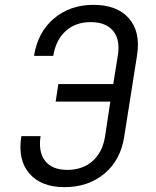

<svg xmlns="http://www.w3.org/2000/svg" viewBox="-20 -760 640 790"><path d="M245 10Q149 10 100.5 -46.5Q52 -103 68 -200H147Q137 -134 166 -97.5Q195 -61 257 -61Q319 -61 360 -96.5Q401 -132 412 -197L434 -342H209L220 -414H446L465 -533Q475 -598 445 -633.5Q415 -669 353 -669Q291 -669 250.5 -632.5Q210 -596 199 -530H120Q135 -627 201.5 -683.5Q268 -740 364 -740Q462 -740 510.5 -684.5Q559 -629 544 -533L491 -197Q476 -101 409.5 -45.5Q343 10 245 10Z"/></svg>

Font: JetBrains Mono NL Light
Style: Italic
Weight: 300
Italic angle: -9°
Designer: Philipp Nurullin, Konstantin Bulenkov
Foundry: JetBrains
Version: Version 2.304; ttfautohint (v1.8.4.7-5d5b)